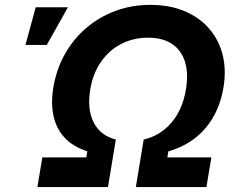

<svg xmlns="http://www.w3.org/2000/svg" viewBox="-20 -757 951 777"><path d="M131.3 0 151.4 -120.1H329.1L333.5 -144.5Q274.4 -163.6 240.7 -200.7Q207 -237.8 196.3 -289.3Q185.5 -340.8 195.8 -402.3Q208 -476.1 242.2 -537.4Q276.4 -598.6 328.9 -643.6Q381.3 -688.5 447.3 -712.9Q513.2 -737.3 588.9 -737.3Q664.6 -737.3 724.4 -712.9Q784.2 -688.5 824.2 -643.6Q864.3 -598.6 880.4 -537.4Q896.5 -476.1 884.3 -402.3Q874 -340.3 846.2 -289.1Q818.4 -237.8 772.5 -200.7Q726.6 -163.6 661.6 -144.5L657.2 -120.1H835.4L815.4 0H529.8L561.5 -192.4Q628.9 -208 674.1 -261Q719.2 -314 732.4 -395Q743.2 -460 728.5 -507.1Q713.9 -554.2 676 -579.3Q638.2 -604.5 579.1 -604.5Q520 -604.5 470.9 -579.3Q421.9 -554.2 388.9 -507.1Q356 -460 345.2 -395Q332 -314 359.4 -261Q386.7 -208 448.7 -192.4L417 0ZM83 -575.2 124.5 -727.5H254.9L169.4 -575.2Z"/></svg>

Font: Inter 20pt
Style: Bold Italic
Weight: 700
Italic angle: -9.3988°
Version: Version 4.001;git-66647c0bb